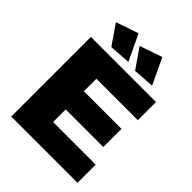

<svg xmlns="http://www.w3.org/2000/svg" viewBox="-256 -1061 1195 1195"><g transform="rotate(45 341.5 -463.5)"><path d="M59 -701H632V-541H267V-431H598V-271H267V-160H642V0H59ZM253 -927 334 -756 194 -746 104 -876ZM462 -927 543 -756 403 -746 313 -876Z"/></g></svg>

Font: #9Slide03 Montserrat ExtraBold
Style: Regular
Weight: 800
Designer: Julieta Ulanovsky
Foundry: Julieta Ulanovsky
Version: Version 6.001